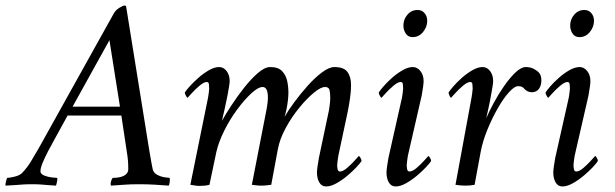

<svg xmlns="http://www.w3.org/2000/svg" viewBox="-74 -667 2220 693"><path d="M333 -25Q359 -25 374 -33Q389 -41 389 -56Q389 -64 388.5 -77Q388 -90 386 -104L364 -250H170Q145 -205 126 -170Q107 -135 100 -122Q87 -97 79.5 -78.5Q72 -60 72 -49Q72 -39 85.5 -33.5Q99 -28 114 -26.5Q129 -25 132 -25Q134 -23 132 -12.5Q130 -2 128 3Q110 2 98.5 1Q87 0 74.5 -1Q62 -2 42 -2Q21 -2 7.5 -1Q-6 0 -19.5 1Q-33 2 -54 3Q-55 1 -53 -9.5Q-51 -20 -48 -25Q-40 -25 -21 -29.5Q-2 -34 7 -44Q25 -63 39 -86.5Q53 -110 68 -136L337 -619Q344 -631 357 -639Q370 -647 376 -647Q379 -647 381 -645L465 -123Q470 -95 473 -77.5Q476 -60 477 -57Q480 -43 493.5 -36Q507 -29 521 -27Q535 -25 538 -25Q540 -20 538.5 -9.5Q537 1 535 3Q508 1 483 -0.5Q458 -2 428 -2Q397 -2 378 -0.5Q359 1 327 3Q324 -1 326.5 -11Q329 -21 333 -25ZM188 -282H359L321 -522Z M1077 -97 1111 -258Q1113 -265 1115.5 -284Q1118 -303 1118 -311Q1118 -330 1115.5 -341.5Q1113 -353 1099 -353Q1084 -353 1059 -332.5Q1034 -312 1006.5 -278.5Q979 -245 957.5 -205.5Q936 -166 929 -129L905 0Q895 1 887.5 2Q880 3 869 3Q859 3 852 2Q845 1 835 0L889 -277Q891 -289 892 -298Q893 -307 893 -314Q893 -353 874 -353Q858 -353 833 -330Q808 -307 781.5 -271Q755 -235 735 -194.5Q715 -154 707 -119L682 0Q667 4 647 4Q637 4 629.5 2.5Q622 1 613 0L677 -315Q678 -320 679.5 -331.5Q681 -343 681 -347Q681 -348 681 -349Q681 -356 680 -363.5Q679 -371 672 -371Q662 -371 646 -357.5Q630 -344 617.5 -330Q605 -316 603 -314Q601 -314 597 -321.5Q593 -329 593 -333Q597 -340 610.5 -355Q624 -370 642 -386Q660 -402 680 -413.5Q700 -425 717 -425Q733 -425 744 -410.5Q755 -396 755 -374Q755 -368 752.5 -353Q750 -338 747 -322Q742 -296 737.5 -276.5Q733 -257 727 -231Q740 -254 761.5 -287Q783 -320 808 -351.5Q833 -383 857.5 -404Q882 -425 901 -425Q930 -425 944 -410.5Q958 -396 962.5 -375Q967 -354 967 -332Q967 -321 965 -303.5Q963 -286 959.5 -270Q956 -254 953 -245Q966 -268 988.5 -298.5Q1011 -329 1037 -358Q1063 -387 1088.5 -406Q1114 -425 1133 -425Q1167 -425 1180 -407.5Q1193 -390 1193 -360Q1193 -335 1188.5 -306Q1184 -277 1179 -254L1147 -104Q1146 -97 1144.5 -86.5Q1143 -76 1143 -72Q1143 -65 1144.5 -56.5Q1146 -48 1153 -48Q1164 -48 1179.5 -61.5Q1195 -75 1207.5 -89Q1220 -103 1221 -104Q1223 -104 1227 -97.5Q1231 -91 1231 -86Q1227 -79 1213 -64Q1199 -49 1180 -33Q1161 -17 1140.5 -5.5Q1120 6 1103 6Q1087 6 1078.5 -8.5Q1070 -23 1070 -45Q1070 -51 1072 -66Q1074 -81 1077 -97Z M1377 -315Q1378 -320 1379.5 -331.5Q1381 -343 1381 -347Q1381 -348 1381 -349Q1381 -356 1380 -363.5Q1379 -371 1372 -371Q1362 -371 1346 -357.5Q1330 -344 1317.5 -330Q1305 -316 1303 -314Q1301 -314 1297 -321.5Q1293 -329 1293 -333Q1297 -340 1310 -355Q1323 -370 1341 -386Q1359 -402 1379 -413.5Q1399 -425 1416 -425Q1432 -425 1443.5 -410.5Q1455 -396 1455 -374Q1455 -368 1453 -353Q1451 -338 1448 -322L1398 -104Q1397 -97 1395.5 -86.5Q1394 -76 1394 -72Q1394 -65 1395.5 -56.5Q1397 -48 1404 -48Q1415 -48 1430.5 -61.5Q1446 -75 1458.5 -89Q1471 -103 1472 -104Q1474 -104 1478 -97.5Q1482 -91 1482 -86Q1478 -79 1464 -64Q1450 -49 1431 -33Q1412 -17 1391.5 -5.5Q1371 6 1354 6Q1338 6 1329.5 -8.5Q1321 -23 1321 -45Q1321 -51 1323 -66Q1325 -81 1328 -97ZM1433 -631Q1449 -631 1458.5 -619.5Q1468 -608 1468 -592Q1468 -570 1453 -551.5Q1438 -533 1415 -533Q1399 -533 1390.5 -546Q1382 -559 1382 -575Q1382 -597 1396.5 -614Q1411 -631 1433 -631Z M1824 -425Q1840 -425 1852.5 -418.5Q1865 -412 1872 -404Q1880 -394 1880 -377Q1880 -358 1871 -346Q1862 -334 1845 -334Q1829 -334 1816 -349Q1810 -356 1796 -356Q1783 -356 1763 -334Q1743 -312 1722.5 -276Q1702 -240 1685 -198.5Q1668 -157 1661 -119L1639 0Q1623 3 1606 3Q1588 3 1570 0L1628 -315Q1629 -320 1630.5 -331.5Q1632 -343 1632 -347Q1632 -348 1632 -349Q1632 -356 1631 -363.5Q1630 -371 1623 -371Q1613 -371 1597 -357.5Q1581 -344 1568.5 -330Q1556 -316 1554 -314Q1552 -314 1548.5 -321.5Q1545 -329 1545 -333Q1549 -340 1562 -355Q1575 -370 1593 -386Q1611 -402 1631 -413.5Q1651 -425 1668 -425Q1684 -425 1695 -410.5Q1706 -396 1706 -374Q1706 -368 1703.5 -353Q1701 -338 1698 -322Q1694 -298 1690 -281Q1686 -264 1681 -240Q1691 -264 1708 -295.5Q1725 -327 1745.5 -356.5Q1766 -386 1786.5 -405.5Q1807 -425 1824 -425Z M1979 -315Q1980 -320 1981.5 -331.5Q1983 -343 1983 -347Q1983 -348 1983 -349Q1983 -356 1982 -363.5Q1981 -371 1974 -371Q1964 -371 1948 -357.5Q1932 -344 1919.5 -330Q1907 -316 1905 -314Q1903 -314 1899 -321.5Q1895 -329 1895 -333Q1899 -340 1912 -355Q1925 -370 1943 -386Q1961 -402 1981 -413.5Q2001 -425 2018 -425Q2034 -425 2045.5 -410.5Q2057 -396 2057 -374Q2057 -368 2055 -353Q2053 -338 2050 -322L2000 -104Q1999 -97 1997.5 -86.5Q1996 -76 1996 -72Q1996 -65 1997.5 -56.5Q1999 -48 2006 -48Q2017 -48 2032.5 -61.5Q2048 -75 2060.5 -89Q2073 -103 2074 -104Q2076 -104 2080 -97.5Q2084 -91 2084 -86Q2080 -79 2066 -64Q2052 -49 2033 -33Q2014 -17 1993.5 -5.5Q1973 6 1956 6Q1940 6 1931.5 -8.5Q1923 -23 1923 -45Q1923 -51 1925 -66Q1927 -81 1930 -97ZM2035 -631Q2051 -631 2060.5 -619.5Q2070 -608 2070 -592Q2070 -570 2055 -551.5Q2040 -533 2017 -533Q2001 -533 1992.5 -546Q1984 -559 1984 -575Q1984 -597 1998.5 -614Q2013 -631 2035 -631Z"/></svg>

Font: Amiri
Style: Italic
Weight: 400
Italic angle: 10°
Designer: Khaled Hosny
Version: Version 0.113